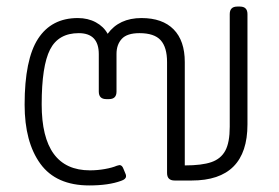

<svg xmlns="http://www.w3.org/2000/svg" viewBox="-20 -550 849 585"><path d="M55 -231Q55 -369 96 -432Q137 -495 217 -495Q248 -495 272 -482Q296 -469 308 -447Q343 -495 411 -495Q475 -495 509 -460.5Q543 -426 543 -361V-46Q595 -46 624 -56Q653 -66 666.5 -91Q680 -116 680 -164V-507Q680 -530 703 -530H711Q734 -530 734 -507V-171Q734 0 564 0H512Q489 0 489 -23V-361Q489 -406 469.5 -427.5Q450 -449 405 -449Q367 -449 351 -431.5Q335 -414 335 -386V-271Q335 -248 312 -248H304Q281 -248 281 -271V-385Q281 -449 220 -449Q158 -449 132.5 -399Q107 -349 107 -232Q107 -31 254 -31Q277 -31 299.5 -35Q322 -39 336 -45L344 -47Q352 -47 356 -36L363 -19Q364 -17 364 -13Q364 -4 349 1Q311 15 252 15Q151 15 103 -51Q55 -117 55 -231Z"/></svg>

Font: Mitr ExtraLight
Style: Regular
Weight: 275
Designer: Thanarat Vachiruckul
Foundry: Cadson Demak Co.,Ltd.
Version: Version 1.001